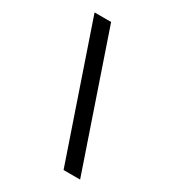

<svg xmlns="http://www.w3.org/2000/svg" viewBox="-235 -982 1170 1286"><g transform="rotate(30 350.0 -339.0)"><path d="M112 -848 460 170H588L240 -848Z"/></g></svg>

Font: Martian Mono Std Md
Style: Regular
Weight: 500
Monospace: yes
Designer: Roman Shamin
Foundry: Evil Martians
Version: Version 1.000